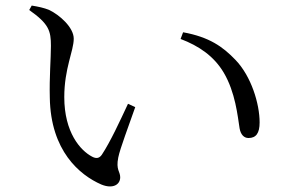

<svg xmlns="http://www.w3.org/2000/svg" viewBox="-20 -702 1040 690"><path d="M159 -351C162 -160 266 -73 344 -39C385 -22 412 -38 412 -65C412 -86 396 -91 405 -136C411 -167 443 -251 466 -317L440 -329C411 -267 377 -193 346 -146C337 -133 326 -131 311 -139C269 -161 211 -226 211 -353C211 -456 245 -519 245 -563C245 -604 193 -649 157 -666C138 -674 118 -678 94 -682L85 -666C156 -616 163 -591 163 -537C163 -492 157 -423 159 -351ZM784 -441C826 -370 834 -285 841 -241C845 -218 857 -206 873 -206C900 -206 913 -223 913 -262C913 -329 883 -428 826 -487C781 -534 732 -569 638 -586L629 -562C695 -537 749 -500 784 -441Z"/></svg>

Font: Source Han Serif K
Style: Regular
Weight: 400
Designer: Ryoko NISHIZUKA 西塚涼子 (kana & ideographs); Frank Grießhammer (Latin, Greek & Cyrillic); Wenlong ZHANG 张文龙 (bopomofo); San
Foundry: Adobe Systems Incorporated
Version: Version 1.001;PS 1.001;hotconv 16.6.54;makeotf.lib2.5.65590